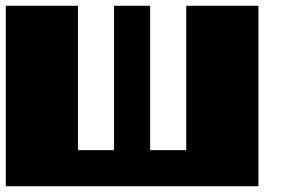

<svg xmlns="http://www.w3.org/2000/svg" viewBox="-20 -770 1040 665"><path d="M0 -125V-750H250V-250H375V-750H500V-250H625V-750H875V-125Z"/></svg>

Font: Press Start 2P
Style: Regular
Weight: 400
Designer: CodeMan38
Foundry: CodeMan38
Version: Version 3.000